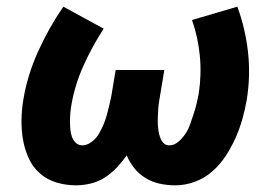

<svg xmlns="http://www.w3.org/2000/svg" viewBox="-20 -548 840 576"><path d="M208 8Q178 8 149.5 -0.5Q121 -9 99.5 -28Q78 -47 66 -73.5Q54 -100 49 -129Q44 -158 44.5 -188.5Q45 -219 50 -249Q62 -322 94 -393Q126 -464 170 -528L291 -462Q256 -408 230 -350Q204 -292 194 -232Q192 -220 191 -208Q190 -196 190 -184Q190 -172 191 -160.5Q192 -149 195.5 -138.5Q199 -128 207 -120Q215 -112 227 -112Q241 -112 254.5 -122Q268 -132 276 -145.5Q284 -159 290 -173Q296 -187 300 -201.5Q304 -216 307.5 -230.5Q311 -245 314 -260L327 -338H473L460 -260Q458 -249 456.5 -238.5Q455 -228 454.5 -217.5Q454 -207 453.5 -196.5Q453 -186 453.5 -175.5Q454 -165 455.5 -155Q457 -145 460.5 -135.5Q464 -126 470.5 -119Q477 -112 488 -112Q503 -112 516 -123.5Q529 -135 537.5 -148.5Q546 -162 551 -177Q556 -192 561 -206.5Q566 -221 569.5 -236Q573 -251 576 -266Q585 -324 579.5 -380.5Q574 -437 556 -488L692 -528Q716 -463 724 -392Q732 -321 720 -247Q715 -219 707 -190.5Q699 -162 686.5 -134Q674 -106 657 -80Q640 -54 616.5 -33.5Q593 -13 564 -2.5Q535 8 506 8Q482 8 459 3Q436 -2 416.5 -14Q397 -26 383 -43.5Q369 -61 360 -82Q347 -63 330.5 -45.5Q314 -28 294.5 -15.5Q275 -3 252.5 2.5Q230 8 208 8Z"/></svg>

Font: Iosevka Aile Heavy Oblique
Style: Regular
Weight: 900
Italic angle: -9°
Designer: Belleve Invis
Foundry: Belleve Invis
Version: Version 31.1.0; ttfautohint (v1.8.4)